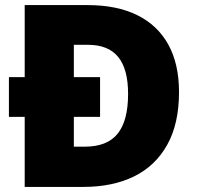

<svg xmlns="http://www.w3.org/2000/svg" viewBox="-20 -734 774 754"><path d="M324 -714Q439 -714 519 -674.5Q599 -635 641 -559Q683 -483 683 -372Q683 -248 636.5 -165Q590 -82 506 -41Q422 0 308 0H77V-275H15V-431H77V-714ZM326 -558H270V-431H373V-275H270V-158H313Q401 -158 442 -209Q483 -260 483 -365Q483 -463 444 -510.5Q405 -558 326 -558Z"/></svg>

Font: Noto Sans Symbols Black
Style: Regular
Weight: 900
Version: Version 2.002